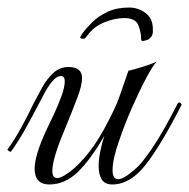

<svg xmlns="http://www.w3.org/2000/svg" viewBox="-22 -485 503 510"><path d="M321 -465Q345 -465 364.5 -450.5Q384 -436 384 -408Q384 -405 384 -401Q384 -397 383 -394Q382 -390 379 -386.5Q376 -383 372 -380Q367 -378 360 -376.5Q353 -375 353 -380Q353 -399 345.5 -418Q338 -437 308 -437Q284 -437 256 -426Q228 -415 211 -392Q206 -385 204 -383.5Q202 -382 199 -382Q191 -382 191 -386Q191 -387 196 -395Q206 -409 222.5 -425.5Q239 -442 263.5 -453.5Q288 -465 321 -465ZM109 5Q70 5 70 -37Q70 -72 101 -139Q110 -157 121.5 -182Q133 -207 141.5 -230.5Q150 -254 150 -269Q150 -283 140 -283Q128 -283 116 -268Q104 -253 94.5 -234.5Q85 -216 79 -205Q64 -176 45 -142Q26 -108 7 -82H6Q4 -82 0.5 -84.5Q-3 -87 -2 -88Q17 -114 35.5 -148Q54 -182 67 -210Q78 -231 90.5 -253.5Q103 -276 120 -291.5Q137 -307 159 -307Q196 -307 196 -278Q196 -259 184 -227Q172 -195 152 -146Q134 -104 125.5 -75.5Q117 -47 117 -31Q117 -12 130 -12Q144 -12 175 -38Q202 -62 227 -97.5Q252 -133 281 -194Q289 -210 297.5 -234.5Q306 -259 312.5 -278Q319 -297 319 -297Q336 -301 357 -307.5Q378 -314 394 -321Q384 -311 365.5 -276Q347 -241 327.5 -196.5Q308 -152 294 -110Q277 -62 277 -33Q277 -9 292 -9Q299 -9 309.5 -15Q320 -21 335 -34Q348 -45 359.5 -60Q371 -75 382 -91Q397 -113 413.5 -142Q430 -171 450 -210Q452 -213 453 -213Q456 -213 458.5 -210.5Q461 -208 460 -206Q406 -100 365 -47.5Q324 5 276 5Q257 5 248.5 -8Q240 -21 240 -43Q240 -60 244 -81Q248 -102 255 -124Q218 -60 184 -27.5Q150 5 109 5Z"/></svg>

Font: Mea Culpa
Style: Regular
Weight: 400
Designer: Robert E. Leuschke
Foundry: Robert E. Leuschke
Version: Version 1.010; ttfautohint (v1.8.3)